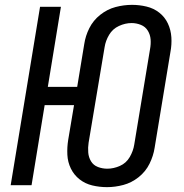

<svg xmlns="http://www.w3.org/2000/svg" viewBox="-20 -763 760 791"><path d="M421 8Q454 8 488 -1Q522 -10 551 -33Q580 -56 596 -88.5Q612 -121 617 -154L682 -548Q688 -579 686 -609.5Q684 -640 671.5 -666.5Q659 -693 636 -711Q613 -729 583.5 -736Q554 -743 524 -743Q490 -743 456 -734Q422 -725 393 -702Q364 -679 348 -647Q332 -615 327 -581L298 -405H177L231 -735H145L24 0H110L164 -330H285L261 -187Q256 -156 257.5 -125.5Q259 -95 272 -68.5Q285 -42 308 -24Q331 -6 360.5 1Q390 8 421 8ZM422 -68Q402 -68 383.5 -75Q365 -82 355 -98.5Q345 -115 343.5 -135Q342 -155 345 -175L411 -569Q415 -595 429.5 -619.5Q444 -644 470 -656Q496 -668 522 -668Q542 -668 560.5 -660.5Q579 -653 589 -636.5Q599 -620 600.5 -600.5Q602 -581 598 -560L533 -167Q529 -141 514.5 -116Q500 -91 474 -79.5Q448 -68 422 -68Z"/></svg>

Font: Iosevka Sparkle Oblique
Style: Regular
Weight: 400
Italic angle: -9°
Designer: Belleve Invis
Foundry: Belleve Invis
Version: Version 4.5.0; ttfautohint (v1.8.3)